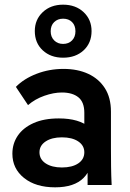

<svg xmlns="http://www.w3.org/2000/svg" viewBox="-20 -792 556 822"><path d="M355 0V-164L341 -206V-309Q341 -355 315.5 -375.5Q290 -396 245 -396Q210 -396 170 -382Q130 -368 100 -342L48 -420Q82 -455 136.5 -476Q191 -497 252 -497Q312 -497 357.5 -476Q403 -455 429 -414.5Q455 -374 455 -314V-157Q455 -117 455.5 -78.5Q456 -40 458 0ZM216 10Q133 10 83 -30Q33 -70 33 -134Q33 -177 56 -211Q79 -245 123.5 -265Q168 -285 232 -285Q319 -285 363.5 -246.5Q408 -208 408 -145H378Q378 -71 338 -30.5Q298 10 216 10ZM245 -75Q289 -75 315 -92.5Q341 -110 341 -140Q341 -169 315 -186.5Q289 -204 245 -204Q202 -204 175.5 -186.5Q149 -169 149 -140Q149 -110 175.5 -92.5Q202 -75 245 -75ZM250 -545Q197 -545 163 -576.5Q129 -608 129 -659Q129 -708 163 -740Q197 -772 250 -772Q304 -772 338 -740Q372 -708 372 -659Q372 -608 338 -576.5Q304 -545 250 -545ZM250 -604Q274 -604 288.5 -619Q303 -634 303 -658Q303 -683 288.5 -697.5Q274 -712 250 -712Q227 -712 212 -697.5Q197 -683 197 -658Q197 -634 212 -619Q227 -604 250 -604Z"/></svg>

Font: SUSE Thin SemiBold
Style: Regular
Weight: 600
Version: Version 1.000